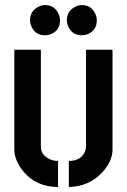

<svg xmlns="http://www.w3.org/2000/svg" viewBox="-20 -739 505 764"><path d="M99.6 -658.2Q99.6 -695.3 132.8 -711.9Q145.5 -718.8 159.2 -718.8Q197.3 -718.8 212.9 -683.6Q218.8 -670.9 218.8 -658.2Q218.8 -620.1 185.5 -604.5Q172.9 -598.6 159.2 -598.6Q121.1 -598.6 105.5 -632.8Q99.6 -645.5 99.6 -658.2ZM246.1 -658.2Q246.1 -695.3 279.3 -711.9Q292 -718.8 305.7 -718.8Q343.8 -718.8 359.4 -683.6Q365.2 -670.9 365.2 -658.2Q365.2 -620.1 332 -604.5Q319.3 -598.6 305.7 -598.6Q267.6 -598.6 252 -632.8Q246.1 -645.5 246.1 -658.2ZM37.1 -143.6V-541H142.6V-155.3Q142.6 -124 173.8 -107.4Q190.4 -98.6 210.9 -98.6V4.9Q116.2 4.9 63.5 -69.3Q37.1 -107.4 37.1 -143.6ZM253.9 4.9V-98.6Q302.7 -98.6 318.4 -136.7Q322.3 -146.5 322.3 -155.3V-541H427.7V-143.6Q427.7 -97.7 386.7 -52.7Q333 3.9 253.9 4.9Z"/></svg>

Font: Post No Bills Colombo
Style: Bold
Weight: 800
Designer: Kosala Senevirathne, Siva Puranthara, Lasantha Premarathna, Tharique Azeez
Foundry: Mooniak
Version: Version 1.220 ; ttfautohint (v1.5)